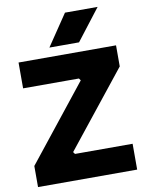

<svg xmlns="http://www.w3.org/2000/svg" viewBox="-102 -1040 850 1112"><g transform="rotate(-10 322.5 -484.0)"><path d="M409.2 -784.2H234.9L358.9 -967.8H550.8ZM612.8 0H29.8V-124L380.9 -565.9L372.1 -578.1H43.9V-730H617.2V-606L265.1 -164.1L273.9 -151.9H612.8Z"/></g></svg>

Font: Sora ExtraBold
Style: Regular
Weight: 800
Designer: Jonathan Barnbrook, Julián Moncada
Foundry: Barnbrook Fonts
Version: Version 2.000